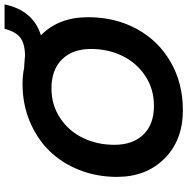

<svg xmlns="http://www.w3.org/2000/svg" viewBox="-10 -818 835 856"><g transform="rotate(-90 408.0 -390.5)"><path d="M758.8 -416Q758.8 -294.4 706.1 -198Q653.3 -101.6 558.6 -47.4Q463.9 6.8 344.2 6.8Q210.4 6.8 128.7 -75Q46.9 -156.7 46.9 -287.1Q46.9 -377.4 77.9 -455.6Q108.9 -533.7 163.6 -589.1Q218.3 -644.5 295.2 -676.3Q372.1 -708 460.9 -708Q500 -708 530.8 -701.2Q539.6 -700.7 553.7 -699.7Q567.9 -698.7 578.1 -697.8Q588.4 -696.8 588.9 -696.8Q645.5 -698.2 670.9 -720.7Q696.3 -743.2 707 -788.1H815.9Q789.1 -660.6 678.2 -626Q758.8 -546.9 758.8 -416ZM189.9 -298.8Q189.9 -216.3 235.6 -169.2Q281.2 -122.1 363.8 -122.1Q438.5 -122.1 497.1 -160.9Q555.7 -199.7 586.4 -263.4Q617.2 -327.1 617.2 -402.8Q617.2 -484.9 570.8 -532Q524.4 -579.1 441.9 -579.1Q367.7 -579.1 309.3 -540.5Q251 -502 220.5 -438.5Q189.9 -375 189.9 -298.8Z"/></g></svg>

Font: SVN-Poppins SemiBold
Style: Italic
Weight: 600
Italic angle: -10°
Designer: Ninad Kale (Devanagari), Jonny Pinhorn (Latin)
Foundry: Indian Type Foundry
Version: Version 3.002 2017